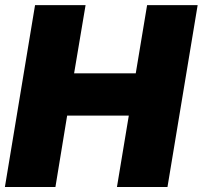

<svg xmlns="http://www.w3.org/2000/svg" viewBox="-22 -748 811 768"><path d="M-2.4 0 118.2 -727.5H320.3L274.4 -454.6H521L566.4 -727.5H768.6L647.9 0H445.8L493.2 -285.6H246.6L199.7 0Z"/></svg>

Font: Inter 28pt Black
Style: Italic
Weight: 900
Italic angle: -9.3988°
Designer: Rasmus Andersson
Foundry: rsms
Version: Version 4.001;git-66647c0bb